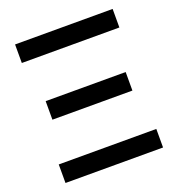

<svg xmlns="http://www.w3.org/2000/svg" viewBox="-126 -798 839 903"><g transform="rotate(-20 293.0 -346.5)"><path d="M48.8 0H537.1V-92.8H48.8ZM48.8 -600.6H537.1V-693.4H48.8ZM92.8 -300.8H493.2V-393.6H92.8Z"/></g></svg>

Font: CaskaydiaCove Nerd Font
Style: Regular
Weight: 400
Designer: Aaron Bell
Foundry: Saja Typeworks
Version: Version 2111.1;Nerd Fonts 2.3.3